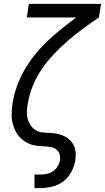

<svg xmlns="http://www.w3.org/2000/svg" viewBox="-20 -755 541 990"><path d="M158 215V145H188Q204 145 221 141.5Q238 138 252.5 128.5Q267 119 276.5 104Q286 89 289 73Q292 55 287 39.5Q282 24 269 14.5Q256 5 239.5 2.5Q223 0 206 -0.5Q189 -1 172.5 -3Q156 -5 140.5 -10Q125 -15 111.5 -23.5Q98 -32 86.5 -43Q75 -54 66.5 -67.5Q58 -81 52.5 -96Q47 -111 43.5 -127Q40 -143 40 -160Q40 -177 41.5 -194Q43 -211 45 -228L46 -229Q57 -295 87 -358Q117 -421 162 -475.5Q207 -530 261.5 -576.5Q316 -623 373 -665H118L129 -735H501L490 -665Q448 -637 407.5 -607Q367 -577 329 -544Q291 -511 256.5 -474.5Q222 -438 194 -396.5Q166 -355 148 -309.5Q130 -264 123 -218Q119 -198 118.5 -178.5Q118 -159 123 -141Q128 -123 138.5 -108Q149 -93 164.5 -83.5Q180 -74 199.5 -72Q219 -70 238.5 -69.5Q258 -69 276.5 -65Q295 -61 311.5 -53Q328 -45 341 -32Q354 -19 361.5 -2.5Q369 14 370 33.5Q371 53 368 72Q363 103 347.5 132Q332 161 306 180.5Q280 200 248.5 207.5Q217 215 187 215Z"/></svg>

Font: Iosevka Fixed
Style: Italic
Weight: 400
Italic angle: -9°
Monospace: yes
Designer: Belleve Invis
Foundry: Belleve Invis
Version: Version 33.2.4